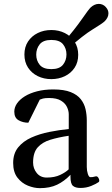

<svg xmlns="http://www.w3.org/2000/svg" viewBox="-20 -953 575 983"><path d="M47.4 -118.7Q47.4 -167 73 -198.5Q98.6 -230 140.6 -248.8Q182.6 -267.6 232.9 -277.6Q283.2 -287.6 332 -292.5V-367.7Q332 -385.7 323 -405Q314 -424.3 292.2 -437.7Q270.5 -451.2 231.4 -451.2Q210.4 -451.2 200.2 -448.5Q189.9 -445.8 183.6 -442.9L125 -324.7Q97.7 -324.7 75.4 -337.2Q53.2 -349.6 53.2 -381.3Q53.2 -403.3 67.1 -423.6Q81.1 -443.8 107.2 -460Q133.3 -476.1 170.2 -485.6Q207 -495.1 252.9 -495.1Q308.1 -495.1 342 -481.4Q376 -467.8 393.8 -444.8Q411.6 -421.9 418 -393.8Q424.3 -365.7 424.3 -336.4V-98.1Q424.3 -79.1 429.7 -62.5Q435.1 -45.9 442.9 -45.9Q449.7 -45.9 454.8 -46.6Q460 -47.4 468.8 -49.8Q477.1 -52.2 482.7 -44.2Q488.3 -36.1 488.3 -28.8Q488.3 -23.4 485.4 -21Q472.7 -11.7 447.3 -1.2Q421.9 9.3 391.6 9.3Q366.2 9.3 353.5 -1.5Q340.8 -12.2 340.8 -48.3V-58.1Q309.1 -24.9 272.2 -7.3Q235.4 10.3 184.1 10.3Q154.8 10.3 123 -2.4Q91.3 -15.1 69.3 -43.5Q47.4 -71.8 47.4 -118.7ZM149.4 -121.1Q149.4 -90.3 168.2 -67.1Q187 -43.9 219.2 -43.9Q259.8 -43.9 288.3 -57.6Q316.9 -71.3 331.5 -85.9V-257.8Q278.8 -250 237.8 -237.5Q196.8 -225.1 173.1 -198.5Q149.4 -171.9 149.4 -121.1ZM242.7 -547.9Q204.6 -547.9 173.3 -563.2Q142.1 -578.6 123.5 -606.9Q105 -635.3 105 -673.8Q105 -712.4 123.5 -740.5Q142.1 -768.6 173.3 -783.9Q204.6 -799.3 242.7 -799.3Q280.8 -799.3 312 -783.7Q343.3 -768.1 361.8 -739.5Q380.4 -710.9 380.4 -672.4Q380.4 -633.8 361.8 -606Q343.3 -578.1 312 -563Q280.8 -547.9 242.7 -547.9ZM242.7 -599.1Q284.7 -599.1 302.5 -621.6Q320.3 -644 320.3 -674.3Q320.3 -704.6 302.5 -726.6Q284.7 -748.5 242.7 -748.5Q201.2 -748.5 183.3 -726.1Q165.5 -703.6 165.5 -673.3Q165.5 -643.1 183.3 -621.1Q201.2 -599.1 242.7 -599.1ZM330.6 -705.6 303.2 -733.9Q363.3 -803.2 398.4 -854Q433.6 -904.8 444.8 -915.5Q452.6 -922.9 463.4 -928Q474.1 -933.1 486.3 -933.1Q495.1 -933.1 504.4 -929.4Q513.7 -925.8 521.5 -917Q528.8 -909.2 532 -901.1Q535.2 -893.1 535.2 -884.8Q535.2 -873 529.8 -862.8Q524.4 -852.5 516.6 -844.7Q505.4 -833.5 455.3 -803Q405.3 -772.5 330.6 -705.6Z"/></svg>

Font: Gelasio
Style: Regular
Weight: 400
Designer: Eben Sorkin
Foundry: Eben Sorkin
Version: Version 1.008